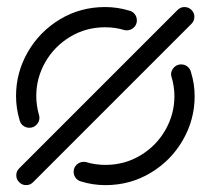

<svg xmlns="http://www.w3.org/2000/svg" viewBox="-20 -539 613 559"><path d="M27.4 -28.5Q27.4 -40.4 35.9 -48.9L497 -510Q505.6 -518.5 517 -518.5Q528.9 -518.5 537.4 -510.2Q545.9 -501.9 545.9 -490Q545.9 -478.1 537.4 -469.6L76.3 -8.5Q67.8 0 55.9 0Q44.4 0 35.9 -8.5Q27.4 -17 27.4 -28.5ZM37 -189.3Q26.7 -224.4 26.7 -259.6Q26.7 -327.8 60.9 -387.4Q95.2 -447 154.6 -482.8Q214.1 -518.5 285.9 -518.5Q321.9 -518.5 356.3 -508.1Q365.9 -505.9 372.2 -498Q378.5 -490 378.5 -479.6Q378.5 -467.4 369.8 -459.1Q361.1 -450.7 349.3 -450.7Q344.4 -450.7 342.2 -451.5Q315.2 -459.6 285.9 -459.6Q230.4 -459.6 184.4 -432Q138.5 -404.4 112 -358.3Q85.6 -312.2 85.6 -259.6Q85.6 -231.9 93.7 -203.3Q94.8 -199.6 94.8 -195.9Q94.8 -184.4 86.3 -175.7Q77.8 -167 65.6 -167Q55.2 -167 47.2 -173.3Q39.3 -179.6 37 -189.3ZM217 -10.4Q207 -12.6 200.7 -20.6Q194.4 -28.5 194.4 -38.9Q194.4 -51.1 203.1 -59.4Q211.9 -67.8 223.7 -67.8Q228.5 -67.8 230.7 -67Q257.8 -58.9 287 -58.9Q342.6 -58.9 388.7 -86.5Q434.8 -114.1 461.3 -160.2Q487.8 -206.3 487.8 -258.9Q487.8 -287.4 479.3 -315.2Q478.1 -319.3 478.1 -322.6Q478.1 -334.1 486.7 -342.8Q495.2 -351.5 507.4 -351.5Q517.8 -351.5 525.7 -345.2Q533.7 -338.9 535.9 -329.3Q546.7 -294.8 546.7 -258.9Q546.7 -190.7 512.4 -131.1Q478.1 -71.5 418.5 -35.7Q358.9 0 287 0Q250.7 0 217 -10.4Z"/></svg>

Font: 26F Galaxy Hebrew Medium
Style: Regular
Weight: 500
Designer: C₂₉H₂₅N₃O₅
Version: Version 1.000